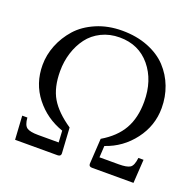

<svg xmlns="http://www.w3.org/2000/svg" viewBox="-117 -782 928 907"><g transform="rotate(20 346.5 -329.0)"><path d="M455.1 -116.7 451.7 -58.6H549.3Q589.4 -58.6 605.2 -68.8Q621.1 -79.1 625.5 -118.7H651.4L644 0H435.5Q419.4 0 419.4 -14.2L427.2 -142.6Q496.1 -183.1 528.3 -239.5Q560.5 -295.9 560.5 -377Q560.5 -484.4 502.7 -554Q444.8 -623.5 349.1 -623.5Q298.8 -623.5 257.8 -603.3Q216.8 -583 191.2 -548.8Q165.5 -514.6 151.6 -470.7Q137.7 -426.8 137.7 -377.9Q137.7 -295.9 168.7 -243.4Q199.7 -190.9 271 -142.6L278.8 -14.6Q278.8 0 262.2 0H48.8L41.5 -118.7H67.4Q70.3 -81.1 86.2 -69.8Q102.1 -58.6 143.6 -58.6H246.6L243.2 -116.7Q158.2 -146 104 -215.1Q49.8 -284.2 49.8 -377Q49.8 -427.7 69.3 -476.8Q88.9 -525.9 125 -566.7Q161.1 -607.4 219.7 -632.6Q278.3 -657.7 349.1 -657.7Q421.4 -657.7 479.5 -634.8Q537.6 -611.8 574 -572.8Q610.4 -533.7 629.4 -483.6Q648.4 -433.6 648.4 -377Q648.4 -288.6 594 -216.8Q539.6 -145 455.1 -116.7Z"/></g></svg>

Font: Libertinage
Style: b
Weight: 400
Designer: OSP
Foundry: OSP
Version: Version 1.0; 2008; OFL relea